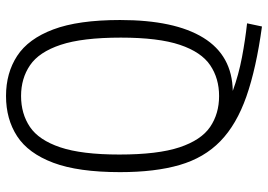

<svg xmlns="http://www.w3.org/2000/svg" viewBox="-146 -643 890 638"><g transform="rotate(-90 299.0 -324.0)"><path d="M530 101.5Q391 82.5 297.5 49.8Q204 17 148.8 -36.8Q93.5 -90.5 69.8 -172Q46 -253.5 46 -370Q46 -509 77.2 -592Q108.5 -675 165.2 -712Q222 -749 299 -749Q375.5 -749 432.2 -712Q489 -675 520.2 -592Q551.5 -509 551.5 -370Q551.5 -189 492.5 -93.2Q433.5 2.5 316 4.5Q369.5 24 427.5 35Q485.5 46 540.5 52ZM299 -41Q357.5 -41 401.2 -70.5Q445 -100 469 -171.2Q493 -242.5 493 -367.5Q493 -495.5 469 -567.5Q445 -639.5 401.2 -669.2Q357.5 -699 299 -699Q240 -699 196.2 -669.5Q152.5 -640 128.5 -568.8Q104.5 -497.5 104.5 -372.5Q104.5 -244.5 128.5 -172.5Q152.5 -100.5 196.2 -70.8Q240 -41 299 -41Z"/></g></svg>

Font: Encode Sans Condensed Light
Style: Regular
Weight: 300
Width: 3
Designer: Multiple Designers
Foundry: Impallari Type
Version: Version 3.000; ttfautohint (v1.8.3) -l 8 -r 50 -G 200 -x 14 